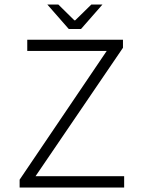

<svg xmlns="http://www.w3.org/2000/svg" viewBox="-20 -840 640 860"><path d="M288.1 -710 191.9 -819.8H241.2L313 -749H316.9L389.2 -819.8H439L342.8 -710ZM67.9 0V-35.2L458 -611.8H102.1V-662.1H530.8V-626L139.2 -50.8H536.1V0Z"/></svg>

Font: Office Code Pro D Light
Style: Regular
Weight: 300
Designer: Nathan Rutzky & Paul D. Hunt
Foundry: Adobe Systems Incorporated
Version: Version 1.004;PS 001.004;hotconv 1.0.70;makeotf.lib2.5.58329